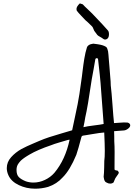

<svg xmlns="http://www.w3.org/2000/svg" viewBox="-20 -1096 818 1146"><path d="M438 -1032.7Q436.5 -1037.1 436.5 -1042Q436.5 -1057.1 456.5 -1075.7Q460 -1074.7 462.9 -1073.7Q465.8 -1072.8 467.3 -1072.3Q468.8 -1071.8 470.2 -1071.5Q471.7 -1071.3 472.7 -1070.6Q473.6 -1069.8 474.4 -1069.6Q475.1 -1069.3 476.1 -1068.1Q477.1 -1066.9 478 -1065.9Q479 -1064.9 481.2 -1062.7Q483.4 -1060.5 485.4 -1058.1Q491.7 -1051.3 507.6 -1036.9Q523.4 -1022.5 530.3 -1015.1Q605 -937 623 -915.5Q630.4 -908.2 630.4 -892.1Q630.4 -876.5 624 -868.2Q619.1 -862.3 611.8 -860.4Q604.5 -858.4 598.1 -862.8Q585.4 -872.1 575.4 -877.2Q565.4 -882.3 560.8 -887.5Q556.2 -892.6 542.5 -912.1Q540.5 -915 537.1 -924.6Q533.7 -934.1 529.8 -938Q499.5 -968.3 490.2 -975.1Q483.4 -982.9 464.8 -1002Q446.3 -1021 438 -1032.7ZM499 -813.5Q501.5 -820.8 508.5 -825.7Q515.6 -830.6 521 -832Q526.4 -833.5 536.6 -835.4Q539.1 -835 547.4 -834Q555.7 -833 559.1 -832.5Q562.5 -832 569.6 -830.8Q576.7 -829.6 581.1 -828.6Q585.4 -827.6 591.3 -825.9Q597.2 -824.2 602.1 -822Q606.9 -819.8 611.8 -816.9Q615.2 -814.9 617.4 -811.3Q619.6 -807.6 620.6 -804.9Q621.6 -802.2 623 -796.6Q624.5 -791 625 -789.6Q627.4 -773.4 629.4 -742.4Q631.3 -711.4 633.3 -696.8Q633.8 -681.6 637.5 -644Q641.1 -606.4 641.1 -585.9Q646 -546.4 651.4 -470.9Q656.7 -395.5 660.6 -361.3Q675.3 -361.8 692.6 -363.5Q710 -365.2 720.2 -365.2Q733.9 -365.2 742.7 -364.3Q757.3 -358.9 757.3 -348.1Q757.3 -337.9 744.6 -328.1Q731.9 -318.4 719.7 -317.4Q668.5 -314 661.1 -313Q661.6 -301.8 661.9 -280.8Q662.1 -259.8 662.1 -252.9Q664.1 -224.1 664.1 -189Q664.1 -174.8 663.8 -146.5Q663.6 -118.2 663.6 -104V-84Q665.5 -81.5 668.2 -80.3Q670.9 -79.1 675.3 -78.6Q679.7 -78.1 681.6 -77.6Q690.9 -68.4 688.5 -62.5Q686 -56.6 678.5 -46.9Q670.9 -37.1 668.5 -32.2Q666 -28.3 662.8 -19.3Q659.7 -10.3 656.7 -5.9Q648.4 0 638.2 0Q626.5 0 616.2 -6.3Q614.3 -7.3 612.3 -8.5Q610.4 -9.8 609.1 -10.7Q607.9 -11.7 606.7 -13.9Q605.5 -16.1 604.5 -17.3Q603.5 -18.6 602.8 -21.2Q602.1 -23.9 601.6 -25.1Q601.1 -26.4 600.6 -29.5Q600.1 -32.7 599.9 -33.4Q599.6 -34.2 599.1 -37.6Q598.6 -41 598.6 -41.5Q601.1 -60.1 601.8 -95.7Q602.5 -131.3 602.5 -135.3Q605.5 -155.8 605.5 -195.8Q605.5 -233.4 602.1 -305.2Q590.8 -304.7 571.8 -302Q552.7 -299.3 527.1 -294.9Q501.5 -290.5 489.3 -288.6Q487.3 -288.1 480.5 -287.4Q473.6 -286.6 470.2 -284.4Q466.8 -282.2 465.8 -277.3Q446.8 -204.6 435.5 -171.9Q397.5 -80.1 354 -37.1Q319.3 2 267.1 19.5Q228.5 30.3 189.9 30.3Q137.7 30.3 92.3 8.8Q46.9 -12.7 30.3 -49.8Q20.5 -71.3 20.5 -92.3Q20.5 -128.9 46.4 -157.7Q72.3 -186.5 107.9 -206.5Q123 -214.8 141.1 -223.1Q159.2 -231.4 180.7 -240.5Q202.1 -249.5 214.4 -254.9Q242.7 -267.1 273.9 -277.3Q305.2 -287.6 349.1 -300.3Q393.1 -313 410.6 -318.4Q417 -345.7 427.5 -397.9Q438 -450.2 443.4 -474.1Q451.7 -511.7 468.8 -638.7Q469.7 -647 472.9 -672.4Q476.1 -697.8 477.8 -710.4Q479.5 -723.1 482.9 -743.9Q486.3 -764.6 490.2 -781.5Q494.1 -798.3 499 -813.5ZM548.8 -741.2Q544.9 -721.7 538.6 -682.4Q532.2 -643.1 527.8 -623.5Q502.9 -453.1 488.8 -395Q487.8 -389.6 484.4 -368.9Q481 -348.1 478 -336.9Q499.5 -342.3 540.3 -347.2Q581.1 -352.1 598.6 -356Q597.7 -376.5 580.1 -602.1Q578.6 -625 565.4 -741.2Q564.5 -749 557.4 -748.8Q550.3 -748.5 548.8 -741.2ZM373.5 -257.3Q364.3 -254.4 333 -245.4Q301.8 -236.3 285.6 -229.5Q204.6 -202.1 155.8 -173.3Q154.3 -172.4 147 -168Q139.6 -163.6 137.5 -162.1Q135.3 -160.6 128.9 -156.5Q122.6 -152.3 119.9 -150.1Q117.2 -147.9 111.8 -143.8Q106.4 -139.6 103.5 -136.5Q100.6 -133.3 96.9 -128.9Q93.3 -124.5 90.3 -120.1Q78.6 -104.5 78.6 -82Q78.6 -52.7 92.5 -38.8Q106.4 -24.9 134.3 -13.7Q156.2 -6.3 179.2 -6.3Q214.4 -6.3 247.8 -22Q281.2 -37.6 304.7 -64.5Q370.1 -142.6 395.5 -262.2Q388.2 -262.2 373.5 -257.3Z"/></svg>

Font: Avessa
Style: Medium
Weight: 500
Designer: Arman Khorramak
Foundry: Arman Khorramak
Version: Version 1.000; ttfautohint (v1.8.1)